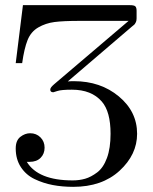

<svg xmlns="http://www.w3.org/2000/svg" viewBox="-20 -703 595 745"><path d="M41 -127Q41 -158 59 -172Q77 -186 97 -186Q121 -186 137 -170Q153 -154 153 -130Q153 -106 137.5 -90.5Q122 -75 95 -75H84Q128 -3 262 -3Q288 -3 310.5 -9.5Q333 -16 357 -34Q381 -52 395 -90Q409 -128 409 -184Q409 -270 375 -309Q335 -355 259 -355Q218 -355 203 -350Q188 -345 187 -345Q175 -345 175 -355Q175 -360 179 -365Q183 -370 190 -376L197 -382L479 -622H290Q225 -622 191 -617.5Q157 -613 128.5 -596.5Q100 -580 87 -547.5Q74 -515 66 -458H41L69 -683H484Q501 -683 505.5 -678Q510 -673 510 -661V-632Q510 -623 507.5 -617.5Q505 -612 503 -609.5Q501 -607 492 -600L243 -387Q251 -388 267 -388Q370 -388 441 -329Q512 -270 512 -184Q512 -103 444 -40.5Q376 22 264 22Q222 22 185 15Q148 8 114.5 -8Q81 -24 61 -54.5Q41 -85 41 -127Z"/></svg>

Font: CMU Serif
Style: Roman
Weight: 500
Version: Version 0.7.0